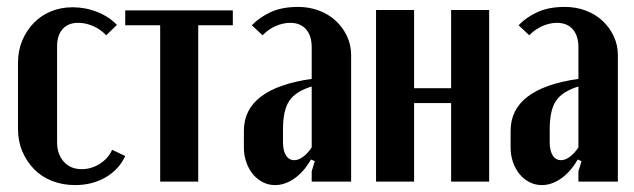

<svg xmlns="http://www.w3.org/2000/svg" viewBox="-20 -525 1832 555"><path d="M32 -343Q32 -378 44 -407Q56 -436 77 -458Q98 -480 127 -492Q156 -504 190 -504Q227 -504 261 -490.5Q295 -477 318 -453L287 -423Q271 -440 249.5 -449.5Q228 -459 206 -459Q177 -459 161 -441Q145 -423 145 -391V-114Q145 -79 164.5 -57.5Q184 -36 216 -36Q244 -36 268.5 -51.5Q293 -67 304 -92L342 -74Q324 -35 285.5 -12.5Q247 10 197 10Q161 10 130.5 -2Q100 -14 78.5 -36Q57 -58 44.5 -87.5Q32 -117 32 -153Z M653 -452H553V0H443V-452H342V-495H653Z M685 -147Q685 -269 881 -297V-388Q881 -422 864.5 -440.5Q848 -459 819 -459Q798 -459 776.5 -449.5Q755 -440 739 -423L708 -452Q730 -475 762.5 -490Q795 -505 842 -505Q874 -505 902 -494.5Q930 -484 950.5 -465Q971 -446 983 -420.5Q995 -395 995 -366V0H881V-30L890 -59L879 -64Q859 -29 831.5 -9.5Q804 10 775 10Q756 10 739.5 1.5Q723 -7 711 -21.5Q699 -36 692 -56Q685 -76 685 -98ZM831 -62Q843 -62 856.5 -72Q870 -82 881 -99V-275Q835 -261 816.5 -234Q798 -207 798 -151V-114Q798 -90 806.5 -76Q815 -62 831 -62Z M1177 -496V-270H1284V-496H1394V0H1284V-227H1177V0H1067V-496Z M1456 -147Q1456 -269 1652 -297V-388Q1652 -422 1635.5 -440.5Q1619 -459 1590 -459Q1569 -459 1547.5 -449.5Q1526 -440 1510 -423L1479 -452Q1501 -475 1533.5 -490Q1566 -505 1613 -505Q1645 -505 1673 -494.5Q1701 -484 1721.5 -465Q1742 -446 1754 -420.5Q1766 -395 1766 -366V0H1652V-30L1661 -59L1650 -64Q1630 -29 1602.5 -9.5Q1575 10 1546 10Q1527 10 1510.5 1.5Q1494 -7 1482 -21.5Q1470 -36 1463 -56Q1456 -76 1456 -98ZM1602 -62Q1614 -62 1627.5 -72Q1641 -82 1652 -99V-275Q1606 -261 1587.5 -234Q1569 -207 1569 -151V-114Q1569 -90 1577.5 -76Q1586 -62 1602 -62Z"/></svg>

Font: Moniqa ExtBd Paragraph
Style: Regular
Weight: 800
Designer: Rajesh Rajput
Foundry: Rajesh Rajput
Version: Version 1.000